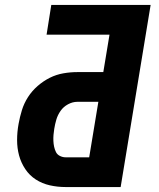

<svg xmlns="http://www.w3.org/2000/svg" viewBox="-20 -755 640 775"><path d="M245 0Q212 0 181 -7Q150 -14 124.5 -30.5Q99 -47 82 -72.5Q65 -98 57 -127.5Q49 -157 49 -189.5Q49 -222 55 -255Q60 -283 68.5 -310.5Q77 -338 93 -363Q109 -388 132 -408Q155 -428 181 -441Q207 -454 235.5 -459Q264 -464 292 -464H397L422 -615H168L187 -735H588L467 0ZM245 -120H340L377 -344H292Q273 -344 254.5 -334Q236 -324 224.5 -307.5Q213 -291 207.5 -272.5Q202 -254 199 -235Q197 -223 196 -211Q195 -199 195.5 -186.5Q196 -174 198.5 -162.5Q201 -151 206 -141Q211 -131 222 -125.5Q233 -120 245 -120Z"/></svg>

Font: Iosevka Aile Heavy Oblique
Style: Regular
Weight: 900
Italic angle: -9°
Designer: Belleve Invis
Foundry: Belleve Invis
Version: Version 31.1.0; ttfautohint (v1.8.4)